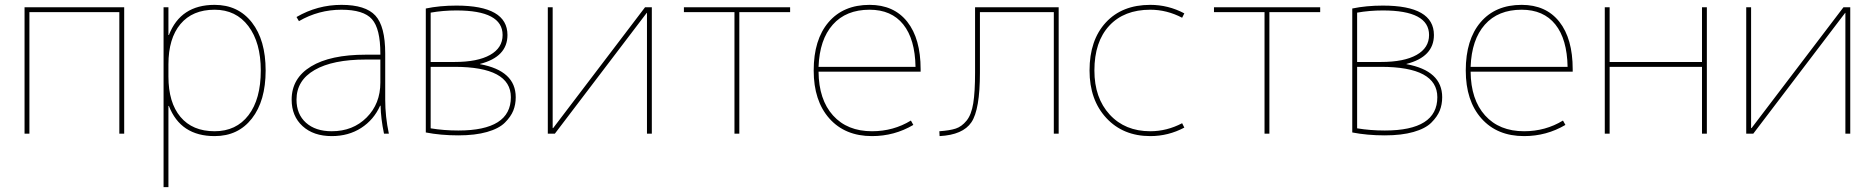

<svg xmlns="http://www.w3.org/2000/svg" viewBox="-20 -550 7714 790"><path d="M81 -520H491V0H471V-500H101V0H81Z M863 10Q723 10 675 -114H673V220H653V-520H673V-406H675Q723 -530 863 -530Q960 -530 1016.5 -457.5Q1073 -385 1073 -260Q1073 -135 1016.5 -62.5Q960 10 863 10ZM1053 -260Q1053 -375 1002 -442.5Q951 -510 863 -510Q772 -510 722.5 -451Q673 -392 673 -285V-235Q673 -128 722.5 -69Q772 -10 863 -10Q952 -10 1002.5 -76Q1053 -142 1053 -260Z M1546 -115H1544Q1518 -57 1466 -23.5Q1414 10 1345 10Q1270 10 1225 -31Q1180 -72 1180 -140Q1180 -228 1259.5 -276.5Q1339 -325 1485 -325H1545V-330Q1545 -432 1510.5 -471Q1476 -510 1385 -510Q1291 -510 1210 -463L1200 -480Q1286 -530 1385 -530Q1484 -530 1524.5 -486Q1565 -442 1565 -330V-140Q1565 -70 1580 0H1560Q1547 -62 1546 -115ZM1200 -140Q1200 -80 1239 -45Q1278 -10 1345 -10Q1432 -10 1488.5 -66.5Q1545 -123 1545 -210V-305H1485Q1349 -305 1274.5 -262Q1200 -219 1200 -140Z M1858 -507Q1803 -507 1752 -498V-295H1850Q1945 -295 1996.5 -324Q2048 -353 2048 -406Q2048 -507 1858 -507ZM2102 -150Q2102 -120 2092 -95Q2082 -70 2057.5 -45.5Q2033 -21 1984 -7Q1935 7 1866 7Q1793 7 1732 -5V-515Q1789 -527 1858 -527Q2068 -527 2068 -406Q2068 -316 1955 -287V-286Q2102 -259 2102 -150ZM2082 -150Q2082 -275 1850 -275H1752V-22Q1806 -13 1866 -13Q2082 -13 2082 -150Z M2254 -23H2256L2634 -520H2662V0H2642V-497H2641L2263 0H2234V-520H2254Z M3231 -500H3022V0H3002V-500H2794V-520H3231Z M3348 -275H3747Q3745 -389 3696.5 -449.5Q3648 -510 3558 -510Q3461 -510 3406.5 -448.5Q3352 -387 3348 -275ZM3348 -255Q3349 -140 3407.5 -75Q3466 -10 3568 -10Q3656 -10 3728 -54L3738 -36Q3660 10 3568 10Q3457 10 3392.5 -62.5Q3328 -135 3328 -260Q3328 -387 3389 -458.5Q3450 -530 3558 -530Q3658 -530 3713 -460.5Q3768 -391 3768 -265V-255Z M3992 -251V-520H4336V0H4316V-500H4012V-251Q4012 -99 3977 -47Q3942 5 3846 10L3845 -10Q3888 -13 3912.5 -21Q3937 -29 3957 -53.5Q3977 -78 3984.5 -125Q3992 -172 3992 -251Z M4844 -43 4853 -25Q4787 10 4713 10Q4601 10 4532 -64.5Q4463 -139 4463 -260Q4463 -385 4530 -457.5Q4597 -530 4713 -530Q4787 -530 4853 -495L4844 -477Q4781 -510 4713 -510Q4605 -510 4544 -444Q4483 -378 4483 -260Q4483 -147 4546 -78.5Q4609 -10 4713 -10Q4781 -10 4844 -43Z M5412 -500H5203V0H5183V-500H4975V-520H5412Z M5670 -507Q5615 -507 5564 -498V-295H5662Q5757 -295 5808.5 -324Q5860 -353 5860 -406Q5860 -507 5670 -507ZM5914 -150Q5914 -120 5904 -95Q5894 -70 5869.5 -45.5Q5845 -21 5796 -7Q5747 7 5678 7Q5605 7 5544 -5V-515Q5601 -527 5670 -527Q5880 -527 5880 -406Q5880 -316 5767 -287V-286Q5914 -259 5914 -150ZM5894 -150Q5894 -275 5662 -275H5564V-22Q5618 -13 5678 -13Q5894 -13 5894 -150Z M6031 -275H6430Q6428 -389 6379.5 -449.5Q6331 -510 6241 -510Q6144 -510 6089.5 -448.5Q6035 -387 6031 -275ZM6031 -255Q6032 -140 6090.5 -75Q6149 -10 6251 -10Q6339 -10 6411 -54L6421 -36Q6343 10 6251 10Q6140 10 6075.5 -62.5Q6011 -135 6011 -260Q6011 -387 6072 -458.5Q6133 -530 6241 -530Q6341 -530 6396 -460.5Q6451 -391 6451 -265V-255Z M7003 -520V0H6983V-275H6603V0H6583V-520H6603V-295H6983V-520Z M7185 -23H7187L7565 -520H7593V0H7573V-497H7572L7194 0H7165V-520H7185Z"/></svg>

Font: Mplus 1p Thin
Style: Regular
Weight: 250
Version: Version 1.061